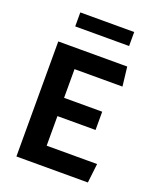

<svg xmlns="http://www.w3.org/2000/svg" viewBox="-167 -1041 955 1145"><g transform="rotate(20 310.0 -469.0)"><path d="M77.2 0V-730H224.8V0ZM530.7 0H151.4V-122.1H544.8ZM466.7 -309.9H163.9V-425.8H466.7ZM151.4 -607.9V-730H514.8L529 -607.9ZM141.5 -937.6H483.5V-848.8H141.5Z"/></g></svg>

Font: Monaspace Krypton Var
Style: Regular
Weight: 400
Designer: Riley Cran and the Lettermatic Team
Version: Version 1.101 (Monaspace Krypton Var)